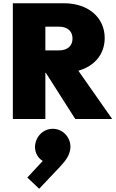

<svg xmlns="http://www.w3.org/2000/svg" viewBox="-20 -732 715 1181"><path d="M59 0H259V-284H262L443 0H670L462 -297C562 -325 624 -399 624 -498C624 -626 521 -712 374 -712H59ZM148 360 221 429 346 297C388 253 403 225 409 201C426 140 390 80 333 64C272 48 215 85 199 144C186 192 208 238 243 258ZM259 -422V-568H342C397 -568 426 -539 426 -495C426 -451 397 -422 342 -422Z"/></svg>

Font: MV Cash Black
Style: Regular
Weight: 900
Designer: Rodrigo Fuenzalida
Foundry: fragTYPE
Version: Version 1.100;Glyphs 3.1.2 (3151)